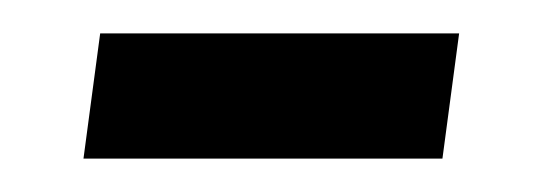

<svg xmlns="http://www.w3.org/2000/svg" viewBox="-20 -701 325 115"><path d="M30 -606 40 -681H255L245 -606Z"/></svg>

Font: Ropa Sans
Style: Italic
Weight: 400
Version: Version 1.100